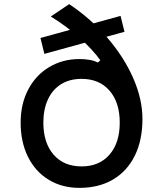

<svg xmlns="http://www.w3.org/2000/svg" viewBox="-20 -894 790 930"><path d="M80 -300Q80 -391 117 -461Q154 -531 219 -569.5Q284 -608 365 -608Q391 -608 414 -604Q437 -600 454 -591L466 -602Q430 -653 365 -711Q300 -769 226 -814L315 -874Q420 -804 500.5 -710.5Q581 -617 625.5 -515Q670 -413 670 -318Q670 -215 633 -140Q596 -65 527.5 -24.5Q459 16 365 16Q280 16 215.5 -23.5Q151 -63 115.5 -134.5Q80 -206 80 -300ZM375 -88Q461 -88 510.5 -145Q560 -202 560 -300Q560 -398 510.5 -455Q461 -512 375 -512Q318 -512 276.5 -486.5Q235 -461 212.5 -413Q190 -365 190 -300Q190 -202 239.5 -145Q289 -88 375 -88ZM564 -817 583 -740 195 -633 176 -710Z"/></svg>

Font: Martian Mono Custom sWd Rg
Style: Regular
Weight: 400
Width: 6
Monospace: yes
Designer: Alex Havermale
Foundry: Evil Martians
Version: Version 1.000